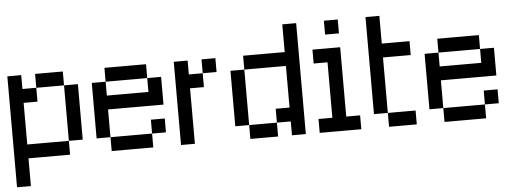

<svg xmlns="http://www.w3.org/2000/svg" viewBox="-45 -619 2339 862"><g transform="rotate(-5 1125.0 -187.5)"><path d="M0 -312.5V-375H62.5V-312.5ZM0 -250V-312.5H62.5V-250ZM0 -187.5V-250H62.5V-187.5ZM0 -125V-187.5H62.5V-125ZM0 -62.5V-125H62.5V-62.5ZM0 0V-62.5H62.5V0ZM0 62.5V0H62.5V62.5ZM0 125V62.5H62.5V125ZM62.5 0V-62.5H125V0ZM125 0V-62.5H187.5V0ZM187.5 0V-62.5H250V0ZM250 -62.5V-125H312.5V-62.5ZM250 -125V-187.5H312.5V-125ZM250 -187.5V-250H312.5V-187.5ZM250 -250V-312.5H312.5V-250ZM187.5 -312.5V-375H250V-312.5ZM125 -312.5V-375H187.5V-312.5ZM62.5 -250V-312.5H125V-250Z M437.5 -312.5V-375H500V-312.5ZM500 -312.5V-375H562.5V-312.5ZM562.5 -312.5V-375H625V-312.5ZM625 -250V-312.5H687.5V-250ZM625 -187.5V-250H687.5V-187.5ZM562.5 -187.5V-250H625V-187.5ZM500 -187.5V-250H562.5V-187.5ZM437.5 -187.5V-250H500V-187.5ZM375 -250V-312.5H437.5V-250ZM375 -187.5V-250H437.5V-187.5ZM375 -125V-187.5H437.5V-125ZM375 -62.5V-125H437.5V-62.5ZM437.5 0V-62.5H500V0ZM500 0V-62.5H562.5V0ZM562.5 0V-62.5H625V0ZM625 -62.5V-125H687.5V-62.5Z M875 -312.5V-375H937.5V-312.5ZM750 -250V-312.5H812.5V-250ZM750 0V-62.5H812.5V0ZM750 -187.5V-250H812.5V-187.5ZM750 -125V-187.5H812.5V-125ZM750 -62.5V-125H812.5V-62.5ZM812.5 -250V-312.5H875V-250ZM750 -312.5V-375H812.5V-312.5Z M1062.5 -312.5V-375H1125V-312.5ZM1125 -312.5V-375H1187.5V-312.5ZM1187.5 -312.5V-375H1250V-312.5ZM1250 -437.5V-500H1312.5V-437.5ZM1250 -375V-437.5H1312.5V-375ZM1250 -312.5V-375H1312.5V-312.5ZM1250 -250V-312.5H1312.5V-250ZM1250 -187.5V-250H1312.5V-187.5ZM1250 -125V-187.5H1312.5V-125ZM1250 -62.5V-125H1312.5V-62.5ZM1250 0V-62.5H1312.5V0ZM1187.5 -62.5V-125H1250V-62.5ZM1125 0V-62.5H1187.5V0ZM1062.5 0V-62.5H1125V0ZM1000 -250V-312.5H1062.5V-250ZM1000 -187.5V-250H1062.5V-187.5ZM1000 -125V-187.5H1062.5V-125ZM1000 -62.5V-125H1062.5V-62.5Z M1375 -312.5V-375H1437.5V-312.5ZM1437.5 -312.5V-375H1500V-312.5ZM1437.5 -250V-312.5H1500V-250ZM1437.5 -187.5V-250H1500V-187.5ZM1437.5 -125V-187.5H1500V-125ZM1437.5 -62.5V-125H1500V-62.5ZM1437.5 0V-62.5H1500V0ZM1375 0V-62.5H1437.5V0ZM1500 0V-62.5H1562.5V0ZM1437.5 -437.5V-500H1500V-437.5Z M1625 -437.5V-500H1687.5V-437.5ZM1625 -375V-437.5H1687.5V-375ZM1625 -312.5V-375H1687.5V-312.5ZM1625 -250V-312.5H1687.5V-250ZM1625 -187.5V-250H1687.5V-187.5ZM1625 -125V-187.5H1687.5V-125ZM1625 -62.5V-125H1687.5V-62.5ZM1687.5 0V-62.5H1750V0ZM1750 0V-62.5H1812.5V0ZM1750 -312.5V-375H1812.5V-312.5ZM1687.5 -312.5V-375H1750V-312.5Z M1937.5 -312.5V-375H2000V-312.5ZM2000 -312.5V-375H2062.5V-312.5ZM2062.5 -312.5V-375H2125V-312.5ZM2125 -250V-312.5H2187.5V-250ZM2125 -187.5V-250H2187.5V-187.5ZM2062.5 -187.5V-250H2125V-187.5ZM2000 -187.5V-250H2062.5V-187.5ZM1937.5 -187.5V-250H2000V-187.5ZM1875 -250V-312.5H1937.5V-250ZM1875 -187.5V-250H1937.5V-187.5ZM1875 -125V-187.5H1937.5V-125ZM1875 -62.5V-125H1937.5V-62.5ZM1937.5 0V-62.5H2000V0ZM2000 0V-62.5H2062.5V0ZM2062.5 0V-62.5H2125V0ZM2125 -62.5V-125H2187.5V-62.5Z"/></g></svg>

Font: AprilSans
Style: Regular
Weight: 400
Designer: typesprite
Version: Version 1.001;PS 001.001;hotconv 1.0.88;makeotf.lib2.5.64775